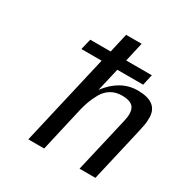

<svg xmlns="http://www.w3.org/2000/svg" viewBox="-160 -822 919 953"><g transform="rotate(30 299.0 -346.0)"><path d="M135 -520 150 -582H267L292 -692H381L356 -582H503L489 -520H341L310 -387Q382 -482 481 -482Q596 -482 598 -395Q598 -379 597 -367Q596 -355 591.5 -335.5Q587 -316 586 -309L515 -1H424L497 -316Q510 -369 494.5 -395Q479 -421 426 -421Q390 -421 363 -404.5Q336 -388 320 -359Q304 -330 295.5 -306.5Q287 -283 280 -254Q279 -248 278 -245Q268 -201 249 -118.5Q230 -36 222 0H131L251 -520Z"/></g></svg>

Font: Coval
Style: Book Italic
Weight: 350
Foundry: Context Ltd
Version: Version 001.000